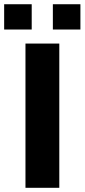

<svg xmlns="http://www.w3.org/2000/svg" viewBox="-37 -895 403 915"><path d="M84.4 0V-687.4H245.6V0ZM-17.2 -754.3V-874.8H114.1V-754.3ZM214.9 -754.3V-874.8H346.2V-754.3Z"/></svg>

Font: Archivo SemiBold SemiExpanded
Style: Regular
Weight: 600
Width: 6
Version: Version 2.001